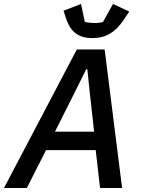

<svg xmlns="http://www.w3.org/2000/svg" viewBox="-50 -947 708 967"><path d="M565 0H454L432 -191H182L85 0H-30L337 -698H477ZM424 -284 400 -500 390 -598H384L335 -499L227 -284ZM415 -755Q367 -755 335 -776.5Q303 -798 285 -847L270 -893L358 -927L377 -837Q387 -834 400.5 -832.5Q414 -831 425 -831Q438 -831 449.5 -832.5Q461 -834 469 -837L519 -927L601 -889L573 -847Q541 -799 503 -777Q465 -755 415 -755Z"/></svg>

Font: IBM Plex Sans Medium
Style: Italic
Weight: 500
Italic angle: -11.31°
Designer: Mike Abbink, Paul van der Laan, Pieter van Rosmalen
Foundry: Bold Monday
Version: Version 3.201